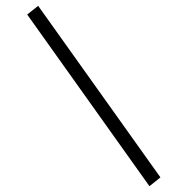

<svg xmlns="http://www.w3.org/2000/svg" viewBox="-20 -623 640 658"><path d="M110.8 -603 529.8 -15.1 492.2 15.1 73.2 -573.2Z"/></svg>

Font: Compagnon Roman
Style: Regular
Weight: 400
Designer: Juliette Duhe, Lea Pradine
Foundry: Velvetyne Type Foundry
Version: Version 1.000;PS 001.000;hotconv 1.0.88;makeotf.lib2.5.64775